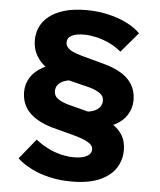

<svg xmlns="http://www.w3.org/2000/svg" viewBox="-58 -766 811 973"><g transform="rotate(5 347.0 -280.0)"><path d="M434.3 -125.9 379.1 -202.6Q407.1 -204.8 425.9 -212.6Q444.8 -220.4 455 -234.2Q465.2 -248 465.2 -265.6Q465.2 -289.4 445.4 -303.1Q425.6 -316.8 393.8 -326.4L285 -353.4Q245.1 -365.3 210.6 -381.8Q176.1 -398.3 150 -421Q123.8 -443.7 109.3 -474.2Q94.8 -504.7 94.8 -543.6Q94.8 -577.7 109 -608.9Q123.2 -640.1 153.2 -664Q183.1 -687.9 230 -702Q276.9 -716.2 342.2 -716.2Q399.1 -716.2 451.4 -704.4Q503.8 -692.7 546.4 -671.8Q589.1 -650.9 617.7 -622.4L531.8 -521.3Q499.2 -547.9 465.8 -562.7Q432.3 -577.5 400.1 -584.4Q367.9 -591.3 340.9 -591.3Q300.7 -591.3 278.3 -579.6Q255.9 -567.8 255.9 -544.3Q255.9 -530.6 265 -519.5Q274.1 -508.3 292.4 -499.6Q310.8 -490.9 340.6 -482.9L463.6 -449.3Q542.6 -426.3 581.5 -384.4Q620.4 -342.4 619.6 -278.6Q618.7 -239.8 597.8 -206.3Q576.9 -172.8 535.8 -152Q494.7 -131.2 434.3 -125.9ZM341.6 156Q284.2 156 231.7 144.3Q179.2 132.5 136.7 110.9Q94.2 89.3 64.9 62.3L147.9 -40.1Q198.6 -1.2 248.2 15.7Q297.7 32.6 342.8 32.6Q385.2 32.6 408.7 20.1Q432.3 7.7 432.3 -15.9Q432.3 -29.6 421.3 -40Q410.3 -50.5 388.4 -59.9Q366.5 -69.2 333.4 -78.5L219.5 -108.5Q141.1 -132.1 102.2 -173.3Q63.4 -214.4 63.4 -276Q63.4 -317 84.8 -350.4Q106.2 -383.8 147.3 -405.9Q188.4 -428 248.9 -432.8L303.1 -355.6Q276.7 -353.9 257.7 -345.9Q238.7 -337.8 228.7 -324.7Q218.6 -311.7 218.6 -293.7Q218.6 -268.9 238.4 -254.9Q258.1 -240.9 290.4 -231.5L397.7 -203.6Q462.8 -185 506.2 -161.5Q549.7 -138 571.2 -105Q592.8 -72 592.8 -24.1Q592.8 25.1 566.5 66.1Q540.1 107 484.6 131.5Q429.2 156 341.6 156Z"/></g></svg>

Font: Lexend Exa
Style: Regular
Weight: 400
Designer: Bonnie Shaver-Troup, Thomas Jockin
Foundry: Lexend
Version: Version 1.007